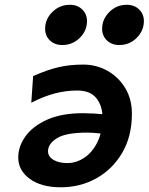

<svg xmlns="http://www.w3.org/2000/svg" viewBox="-20 -774 624 806"><path d="M111.3 -342.8 119.1 -454.6Q178.7 -481 225.6 -491.9Q272.5 -502.9 329.6 -502.9Q384.3 -502.9 430.7 -477.1Q477.1 -451.2 505.4 -404.8Q533.7 -358.4 533.7 -296.4Q533.7 -202.1 493.2 -132.8Q452.6 -63.5 384.8 -25.6Q316.9 12.2 235.4 12.2Q153.3 12.2 105 -23.2Q56.6 -58.6 56.6 -112.8Q56.6 -159.7 87.2 -202.1Q117.7 -244.6 178.2 -271.7Q238.8 -298.8 328.1 -298.8Q348.1 -298.8 374.3 -297.4Q400.4 -295.9 425.5 -293.5Q450.7 -291 467.8 -287.1V-202.6Q396.5 -217.3 345.7 -217.3Q256.3 -217.3 219 -193.8Q181.6 -170.4 181.6 -139.2Q181.6 -116.7 204.3 -103Q227.1 -89.4 262.7 -89.4Q299.8 -89.4 333.5 -111.6Q367.2 -133.8 388.7 -176.8Q410.2 -219.7 410.2 -281.7Q410.2 -329.6 384.5 -361.8Q358.9 -394 304.2 -394Q256.3 -394 210 -381.8Q163.6 -369.6 111.3 -342.8ZM408.7 -653.3Q408.7 -693.4 439 -723.6Q469.2 -753.9 512.2 -753.9Q543.9 -753.9 564 -734.4Q584 -714.8 584 -685.5Q584 -645.5 554 -615.2Q523.9 -585 480.5 -585Q449.2 -585 429 -604.2Q408.7 -623.5 408.7 -653.3ZM169.4 -653.3Q169.4 -693.8 200 -723.9Q230.5 -753.9 273.4 -753.9Q305.2 -753.9 325.2 -734.4Q345.2 -714.8 345.2 -685.5Q345.2 -645 314.9 -615Q284.7 -585 241.2 -585Q210 -585 189.7 -604.2Q169.4 -623.5 169.4 -653.3Z"/></svg>

Font: Andika
Style: Bold Italic
Weight: 700
Italic angle: -14°
Designer: Victor Gaultney, Annie Olsen, Julie Remington, Don Collingsworth, Eric Hays, Becca Hirsbrunner
Foundry: SIL International
Version: Version 6.101